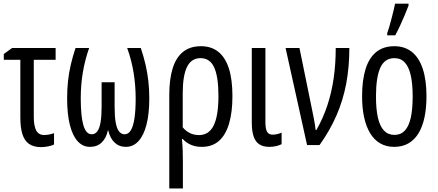

<svg xmlns="http://www.w3.org/2000/svg" viewBox="-20 -801 2417 1060"><path d="M287.1 -536.1V-470.7H166.5V-156.7Q166.5 -105 180.2 -80.3Q193.8 -55.7 223.1 -55.7Q237.3 -55.7 251 -58.3Q264.6 -61 278.3 -65.9V-3.4Q267.6 2.9 246.1 7.1Q224.6 11.2 206.5 11.2Q166 11.2 140.6 -6.3Q115.2 -23.9 103.8 -60.1Q92.3 -96.2 92.3 -151.4V-470.7H1V-502.9L46.9 -536.1Z M757.3 -536.1Q772.9 -489.7 783.4 -444.6Q793.9 -399.4 799.1 -353.3Q804.2 -307.1 804.2 -257.8Q804.2 -172.9 788.8 -113Q773.4 -53.2 744.4 -21.7Q715.3 9.8 674.8 9.8Q637.7 9.8 612.5 -14.2Q587.4 -38.1 577.6 -81.1H575.7Q566.4 -38.1 541.3 -14.2Q516.1 9.8 476.6 9.8Q437 9.8 408.7 -21.2Q380.4 -52.2 365.5 -112.1Q350.6 -171.9 350.6 -257.8Q350.6 -308.1 355.5 -353.5Q360.4 -398.9 370.8 -443.8Q381.3 -488.8 397 -536.1H472.2Q449.2 -471.2 437.5 -402.1Q425.8 -333 425.8 -258.3Q425.8 -159.2 440.4 -109.4Q455.1 -59.6 486.3 -59.6Q505.4 -59.6 517.6 -76.4Q529.8 -93.3 535.4 -127.2Q541 -161.1 541 -212.4V-346.7H612.8V-212.4Q612.8 -160.6 618.4 -127Q624 -93.3 636.2 -76.7Q648.4 -60.1 668 -59.6Q689 -59.6 702.4 -81.8Q715.8 -104 722.4 -147.9Q729 -191.9 729 -257.3Q729 -330.1 717.5 -400.1Q706.1 -470.2 682.1 -536.1Z M1263.2 -270.5Q1263.2 -183.1 1245.1 -120.4Q1227.1 -57.6 1189.7 -23.9Q1152.3 9.8 1094.2 9.8Q1060.1 9.8 1033.7 -1.7Q1007.3 -13.2 988.8 -33.7H984.4Q987.8 1.5 988.8 34.4Q989.7 67.4 989.7 96.2V239.3H914.6V-276.9Q914.6 -363.3 933.1 -423.3Q951.7 -483.4 990.5 -514.6Q1029.3 -545.9 1089.8 -545.9Q1146 -545.9 1184.6 -515.6Q1223.1 -485.4 1243.2 -424.3Q1263.2 -363.3 1263.2 -270.5ZM1086.9 -480Q1036.6 -480 1012.7 -431.9Q988.8 -383.8 988.8 -285.2V-98.1Q1005.9 -77.1 1028.6 -66.2Q1051.3 -55.2 1078.1 -55.2Q1133.8 -55.2 1159.9 -108.9Q1186 -162.6 1186 -270.5Q1186 -377 1162.6 -428.5Q1139.2 -480 1086.9 -480Z M1445.3 -536.1V-126Q1445.3 -88.4 1454.8 -73Q1464.4 -57.6 1485.4 -57.6Q1498.5 -57.6 1513.2 -61.3Q1527.8 -64.9 1534.7 -69.3V-4.9Q1520.5 2 1503.2 5.9Q1485.8 9.8 1466.8 9.8Q1433.6 9.8 1412.1 -3.9Q1390.6 -17.6 1380.4 -47.1Q1370.1 -76.7 1370.1 -124.5V-536.1Z M1556.6 -536.1H1633.3L1701.7 -201.2Q1706.5 -178.2 1710.7 -156.7Q1714.8 -135.3 1718 -116.7Q1721.2 -98.1 1722.7 -83H1726.6Q1762.7 -146 1786.4 -216.6Q1810.1 -287.1 1821.8 -366.7Q1833.5 -446.3 1833.5 -536.1H1908.7Q1908.7 -431.2 1891.4 -339.1Q1874 -247.1 1837.6 -163.6Q1801.3 -80.1 1744.1 0H1675.3Z M2334.5 -268.6Q2334.5 -205.1 2323.7 -153.8Q2313 -102.5 2291 -65.9Q2269 -29.3 2235.4 -9.8Q2201.7 9.8 2155.8 9.8Q2111.8 9.8 2078.6 -9.8Q2045.4 -29.3 2023.4 -65.7Q2001.5 -102.1 1990.2 -153.6Q1979 -205.1 1979 -268.6Q1979 -357.4 1998 -419.2Q2017.1 -481 2056.6 -513.4Q2096.2 -545.9 2157.2 -545.9Q2214.4 -545.9 2253.9 -514.4Q2293.5 -482.9 2314 -421.1Q2334.5 -359.4 2334.5 -268.6ZM2055.7 -268.6Q2055.7 -198.7 2066.4 -151.4Q2077.1 -104 2099.9 -80.1Q2122.6 -56.2 2157.7 -56.2Q2192.4 -56.2 2214.6 -79.6Q2236.8 -103 2247.6 -150.1Q2258.3 -197.3 2258.3 -268.6Q2258.3 -338.4 2247.6 -385.5Q2236.8 -432.6 2214.6 -456.3Q2192.4 -480 2157.2 -480Q2103.5 -480 2079.6 -427Q2055.7 -374 2055.7 -268.6ZM2117.7 -606V-617.7Q2122.1 -629.4 2128.7 -651.6Q2135.3 -673.8 2141.8 -699.5Q2148.4 -725.1 2153.8 -747.3Q2159.2 -769.5 2161.1 -780.8H2235.4V-770Q2226.1 -745.6 2214.1 -716.8Q2202.1 -688 2188.7 -659.2Q2175.3 -630.4 2162.1 -606Z"/></svg>

Font: Open Sans Condensed
Style: Regular
Weight: 400
Width: 3
Designer: Monotype Design Team
Foundry: Monotype Imaging Inc.
Version: Version 3.000